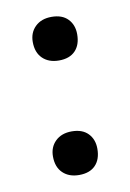

<svg xmlns="http://www.w3.org/2000/svg" viewBox="-55 -415 315 464"><g transform="rotate(-10 102.0 -183.0)"><path d="M103 11Q78 11 63 -3.5Q48 -18 48 -44Q48 -67 63 -81.5Q78 -96 103 -96Q129 -96 143 -81.5Q157 -67 157 -44Q157 -18 143 -3.5Q129 11 103 11ZM103 -270Q78 -270 63 -284.5Q48 -299 48 -325Q48 -348 63 -362.5Q78 -377 103 -377Q129 -377 143 -362.5Q157 -348 157 -325Q157 -299 143 -284.5Q129 -270 103 -270Z"/></g></svg>

Font: Cormorant Light SemiBold
Style: Regular
Weight: 600
Version: Version 4.000